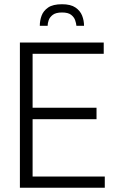

<svg xmlns="http://www.w3.org/2000/svg" viewBox="-20 -887 552 907"><path d="M74 0V-686H470V-633H134V-378H436V-324H134V-53H475V0ZM168 -765Q168 -790 176.5 -813Q185 -836 207.5 -851.5Q230 -867 273 -867Q314 -867 336.5 -851.5Q359 -836 368 -813Q377 -790 377 -765H341Q340 -777 335 -791.5Q330 -806 316 -817Q302 -828 273 -828Q244 -828 229.5 -817Q215 -806 210 -791.5Q205 -777 205 -765Z"/></svg>

Font: Archivo Condensed ExtraLight
Style: Regular
Weight: 250
Width: 3
Designer: Hector Gatti
Foundry: Omnibus-Type
Version: Version 2.001